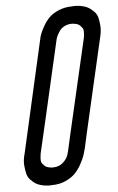

<svg xmlns="http://www.w3.org/2000/svg" viewBox="-64 -837 660 1076"><g transform="rotate(-5 266.0 -299.0)"><path d="M187 -614Q188 -618 189 -623Q192 -639 198 -655Q204 -671 219 -697.5Q234 -724 254 -744Q274 -764 308.5 -778.5Q343 -793 384 -793Q390 -794 399 -794Q411 -794 422.5 -792.5Q434 -791 450.5 -786.5Q467 -782 479.5 -773.5Q492 -765 506 -751Q520 -737 525 -717Q530 -697 532 -668.5Q534 -640 524 -602L403 -75L386 2Q385 6 383 13Q379 30 372.5 48.5Q366 67 350.5 95Q335 123 315 143.5Q295 164 261 179.5Q227 195 186 195Q180 196 171 196Q159 196 147.5 194.5Q136 193 119.5 188.5Q103 184 90.5 175.5Q78 167 64.5 153Q51 139 46 119Q41 99 38.5 70.5Q36 42 47 4ZM198 97Q233 97 256 75.5Q279 54 285 32L291 10L310 -75L434 -612Q437 -632 437 -646Q437 -660 429.5 -669.5Q422 -679 415.5 -684.5Q409 -690 398.5 -692.5Q388 -695 383 -695.5Q378 -696 374 -696H373Q351 -696 333 -687Q315 -678 305.5 -665Q296 -652 289.5 -639Q283 -626 281 -617L279 -608L186 -202L136 14Q133 34 133 48Q133 62 141 71.5Q149 81 155 86Q161 91 171.5 93.5Q182 96 187 96.5Q192 97 197 97Z"/></g></svg>

Font: Soda Fountain
Style: RegularOblique
Weight: 400
Version: Version 1.0